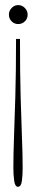

<svg xmlns="http://www.w3.org/2000/svg" viewBox="-20 -590 145 754"><path d="M51.5 -570Q66.5 -570 77.5 -558.8Q88.5 -547.5 88.5 -532.5Q88.5 -516.5 77.5 -506Q66.5 -495.5 51.5 -495.5Q36.5 -495.5 25.8 -506Q15 -516.5 15 -532.5Q15 -547.5 25.8 -558.8Q36.5 -570 51.5 -570ZM58.5 -437Q58.5 -305.5 61 -212Q63.5 -118.5 66.2 -51Q69 16.5 69 70Q69 97 66 120.2Q63 143.5 50.5 143.5Q39 143.5 35.8 120.2Q32.5 97 32.5 70Q32.5 16.5 35 -51Q37.5 -118.5 40.2 -212Q43 -305.5 43 -437Z"/></svg>

Font: Imbue 50pt Thin
Style: Regular
Weight: 100
Designer: Tyler Finck
Foundry: Etcetera Type Company
Version: Version 1.102; ttfautohint (v1.8.3)